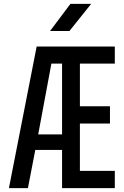

<svg xmlns="http://www.w3.org/2000/svg" viewBox="-20 -970 640 990"><path d="M26 0 169 -730H572V-642H392V-422H547V-333H392V-89H572V0H300V-197H162L124 0ZM177 -277H300V-642H245ZM238 -810 343 -950H450L338 -810Z"/></svg>

Font: Tiny Medium
Style: Regular
Weight: 500
Monospace: yes
Designer: Philipp Nurullin, Konstantin Bulenkov
Foundry: JetBrains
Version: Version 2.251; ttfautohint (v1.8.4.7-5d5b)